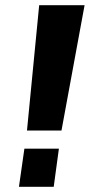

<svg xmlns="http://www.w3.org/2000/svg" viewBox="-20 -720 356 740"><path d="M306 -700 217 -217H84L131 -700ZM207 -147 187 0H53L74 -147Z"/></svg>

Font: Pathway Extreme 8pt Thin 12pt
Style: Bold Italic
Weight: 700
Italic angle: -8°
Version: Version 1.001;gftools[0.9.26]